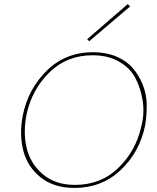

<svg xmlns="http://www.w3.org/2000/svg" viewBox="-20 -920 773 945"><path d="M419 -717 409 -727 609 -900 620 -888ZM346 5Q245 5 179.5 -47.5Q114 -100 94 -181Q74 -262 93 -356Q120 -484 211.5 -573.5Q303 -663 439 -663Q502 -663 552 -642Q602 -621 632.5 -586Q663 -551 682 -504.5Q701 -458 702 -406.5Q703 -355 694 -301Q667 -171 574 -83Q481 5 346 5ZM349 -10Q477 -10 563.5 -94.5Q650 -179 676 -300Q692 -363 682 -425.5Q672 -488 645.5 -537.5Q619 -587 564.5 -617.5Q510 -648 436 -648Q309 -648 223 -563.5Q137 -479 111 -358Q93 -270 111 -192.5Q129 -115 190.5 -62.5Q252 -10 349 -10Z"/></svg>

Font: EauTest Thin
Style: Italic
Weight: 250
Italic angle: -12°
Designer: Christian Thalmann (Catharsis Fonts)
Version: Version 0.001;PS 000.001;hotconv 1.0.88;makeotf.lib2.5.64775